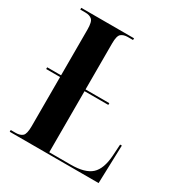

<svg xmlns="http://www.w3.org/2000/svg" viewBox="-168 -836 906 958"><g transform="rotate(30 285.5 -357.0)"><path d="M24 0V-10H53Q78 -10 91.5 -22Q105 -34 105 -79V-362H25V-372H105V-635Q105 -680 91.5 -692Q78 -704 53 -704H24V-714H328V-704H298Q274 -704 260 -692.5Q246 -681 246 -638V-372H383V-362H246V-10H370Q452 -10 488 -43Q524 -76 529 -155L533 -220H543L536 0Z"/></g></svg>

Font: Noto Serif Display Condensed
Style: Bold
Weight: 700
Width: 3
Designer: Monotype Design Team
Foundry: Monotype Imaging Inc.
Version: Version 2.009